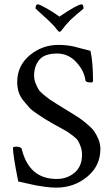

<svg xmlns="http://www.w3.org/2000/svg" viewBox="-20 -858 519 888"><path d="M254.9 -781.2Q338.9 -837.9 357.4 -837.9Q366.2 -837.9 366.2 -818.4Q366.2 -817.4 357.4 -810.5Q348.6 -803.7 333.5 -790.5Q318.4 -777.3 305.7 -765.6Q286.1 -746.1 265.6 -718.8Q260.7 -710.9 254.9 -710.9Q252 -710.9 245.1 -718.8Q231.4 -738.3 204.1 -763.7Q190.4 -776.4 169.4 -795.4Q148.4 -814.5 144.5 -818.4Q144.5 -837.9 154.3 -837.9Q163.1 -837.9 197.3 -818.4Q231.4 -798.8 254.9 -781.2ZM59.6 -478.5Q59.6 -553.7 117.2 -602.1Q174.8 -650.4 251 -650.4Q272.5 -650.4 291.5 -647.9Q310.5 -645.5 322.8 -642.6Q335 -639.6 357.9 -633.3Q380.9 -627 398.4 -623Q410.2 -571.3 410.2 -483.4Q410.2 -476.6 400.4 -476.6Q377 -476.6 375 -486.3Q370.1 -529.3 333.5 -569.8Q296.9 -610.4 244.1 -610.4Q185.5 -610.4 161.6 -581.1Q137.7 -551.8 137.7 -508.8Q137.7 -490.2 144.5 -473.1Q151.4 -456.1 158.2 -444.8Q165 -433.6 183.1 -418.9Q201.2 -404.3 209.5 -398.4Q217.8 -392.6 242.7 -377Q267.6 -361.3 274.4 -357.4Q279.3 -354.5 308.6 -336.4Q337.9 -318.4 348.6 -311Q359.4 -303.7 382.3 -284.7Q405.3 -265.6 415.5 -251Q425.8 -236.3 435.1 -214.4Q444.3 -192.4 444.3 -168.9Q444.3 -90.8 383.3 -40.5Q322.3 9.8 240.2 9.8Q216.8 9.8 190.4 6.3Q164.1 2.9 146.5 -0.5Q128.9 -3.9 102.1 -10.3Q75.2 -16.6 64.5 -18.6Q40 -138.7 40 -173.8Q40 -179.7 55.7 -179.7Q73.2 -179.7 80.1 -170.9Q113.3 -30.3 242.2 -30.3Q291 -30.3 325.2 -59.6Q359.4 -88.9 359.4 -142.6Q359.4 -162.1 353.5 -178.7Q347.7 -195.3 341.3 -206.1Q335 -216.8 318.8 -229Q302.7 -241.2 293.9 -247.1Q285.2 -252.9 261.7 -265.6Q238.3 -278.3 229.5 -283.2Q201.2 -299.8 189.9 -306.6Q178.7 -313.5 152.8 -330.6Q127 -347.7 115.2 -360.8Q103.5 -374 87.9 -393.1Q72.3 -412.1 65.9 -433.6Q59.6 -455.1 59.6 -478.5Z"/></svg>

Font: Crimson Text
Style: Regular
Weight: 400
Version: Version 0.13